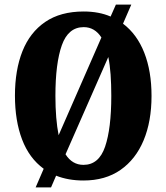

<svg xmlns="http://www.w3.org/2000/svg" viewBox="-20 -775 724 835"><path d="M170 -41Q107 -87 76 -168.5Q45 -250 45 -359Q45 -470 77.5 -552Q110 -634 176.5 -679.5Q243 -725 344 -725Q377 -725 406.5 -719.5Q436 -714 461 -703L484 -755H551L515 -672Q576 -626 607.5 -545.5Q639 -465 639 -358Q639 -247 604.5 -164.5Q570 -82 504 -36Q438 10 343 10Q277 10 224 -11L202 40H135ZM421 -612Q392 -657 344 -657Q277 -657 249 -578.5Q221 -500 221 -358Q221 -308 224.5 -265Q228 -222 235 -187ZM343 -58Q410 -58 437 -137Q464 -216 464 -358Q464 -408 461 -450.5Q458 -493 451 -527L265 -104Q294 -58 343 -58Z"/></svg>

Font: Noto Serif Bengali ExtraCondensed Black
Style: Regular
Weight: 900
Width: 2
Designer: Juan Bruce, Universal Thirst, Indian Type Foundry and the Monotype Design Team.
Foundry: Monotype Imaging Inc.
Version: Version 2.003; ttfautohint (v1.8.4.7-5d5b)